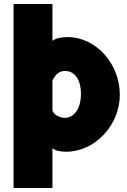

<svg xmlns="http://www.w3.org/2000/svg" viewBox="-20 -730 639 963"><path d="M581 -255C581 -412 460 -544 319 -544C284 -544 258 -537 243 -525V-710H48V213H243V13C252 24 281 31 312 31C456 31 581 -102 581 -255ZM386 -259C386 -187 353 -139 305 -139C276 -139 243 -160 243 -179V-327C262 -362 280 -374 307 -374C355 -374 386 -330 386 -259Z"/></svg>

Font: Raleway Black
Style: Regular
Weight: 900
Designer: Matt McInerney, Pablo Impallari, Rodrigo Fuenzalida
Foundry: Matt McInerney, Pablo Impallari, Rodrigo Fuenzalida
Version: Version 3.000g; ttfautohint (v1.5) -l 8 -r 28 -G 28 -x 14 -D